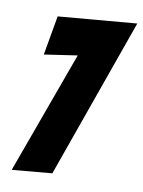

<svg xmlns="http://www.w3.org/2000/svg" viewBox="-83 -798 628 846"><g transform="rotate(10 231.0 -374.5)"><path d="M29 -9 228 -556 80 -534 111 -710 462 -740 208 -25Z"/></g></svg>

Font: Bangers
Style: Regular
Weight: 400
Designer: vernon adams
Foundry: Vernon Adams
Version: Version 2.000